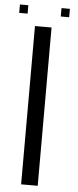

<svg xmlns="http://www.w3.org/2000/svg" viewBox="-102 -925 391 957"><g transform="rotate(5 93.5 -446.5)"><path d="M208 -892.6V-850.6H166V-892.6ZM0 -892.6V-850.6H-42V-892.6ZM125 -792V0H42V-792Z"/></g></svg>

Font: wanta
Style: Medium
Weight: 500
Version: Version 0.91